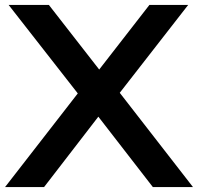

<svg xmlns="http://www.w3.org/2000/svg" viewBox="-30 -760 804 780"><path d="M456.5 -383 754 0H591L369.5 -286L149 0H-9.5L286 -380.5L5 -740H168.5L373 -477.5L577 -740H734.5Z"/></svg>

Font: Encode Sans Expanded SemiBold
Style: Regular
Weight: 600
Width: 7
Designer: Multiple Designers
Foundry: Impallari Type
Version: Version 2.000